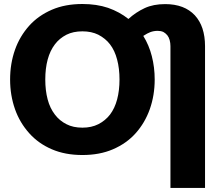

<svg xmlns="http://www.w3.org/2000/svg" viewBox="-20 -756 1096 946"><path d="M386.2 -127Q430.7 -127 464.4 -144Q499 -161.6 522 -191.4Q545.4 -222.2 557.1 -266.1Q568.8 -310.1 568.8 -364.3Q568.8 -418.5 557.1 -462.4Q545.4 -507.3 522 -537.6Q500 -566.4 464.4 -585Q430.7 -601.6 386.2 -601.6Q340.8 -601.6 307.6 -585Q272.5 -566.9 250.5 -537.6Q226.6 -506.3 214.8 -462.4Q203.1 -418.5 203.1 -364.3Q203.1 -310.1 214.8 -266.1Q226.1 -223.1 250.5 -191.4Q273.4 -161.1 307.6 -144Q340.3 -127 386.2 -127ZM819.8 169.9V-528.8Q819.8 -543.9 815.9 -558.6Q812 -572.8 804.2 -582.5Q795.4 -592.8 784.7 -598.6Q772.5 -604 756.8 -604Q737.8 -604 720.7 -597.7Q707 -592.8 686 -579.1Q714.4 -533.2 728 -479.5Q742.2 -424.3 742.2 -364.3Q742.2 -286.1 717.8 -217.3Q693.8 -150.4 648.4 -99.6Q603.5 -49.3 536.6 -20.5Q471.2 7.8 386.2 7.8Q300.8 7.8 235.4 -20.5Q169.4 -48.8 124 -99.6Q77.6 -151.4 54.2 -217.3Q29.8 -286.1 29.8 -364.3Q29.8 -442.9 54.2 -511.7Q77.6 -577.6 124 -629.4Q168.9 -679.2 235.4 -708Q300.8 -736.3 386.2 -736.3Q456.1 -736.3 512.7 -717.3Q569.3 -697.3 612.8 -662.6Q648.4 -695.3 693.4 -716.3Q735.8 -735.8 793.9 -735.8Q841.3 -735.8 878.4 -721.7Q914.1 -708 939.9 -680.7Q965.3 -652.8 977.5 -615.7Q990.2 -576.7 990.2 -528.8V169.9Z"/></svg>

Font: Lato-ExtraBold
Style: Regular
Weight: 500
Designer: Lukasz Dziedzic with Adam Twardoch and Botio Nikoltchev
Foundry: tyPoland Lukasz Dziedzic
Version: ""